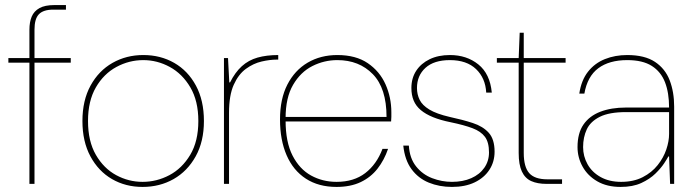

<svg xmlns="http://www.w3.org/2000/svg" viewBox="-20 -725 2719 757"><path d="M96 0V-608Q96 -638 105 -659.5Q114 -681 135.5 -693Q157 -705 194 -705H240V-687H190Q151 -687 133.5 -669Q116 -651 116 -608V0ZM13 -478V-496H259V-478Z M542 12Q475 12 421.5 -19Q368 -50 336.5 -108.5Q305 -167 305 -248Q305 -329 337 -387.5Q369 -446 423.5 -477Q478 -508 545 -508Q613 -508 667 -477Q721 -446 752.5 -387.5Q784 -329 784 -248Q784 -167 751.5 -108.5Q719 -50 664.5 -19Q610 12 542 12ZM542 -8Q598 -8 648 -34.5Q698 -61 730 -114.5Q762 -168 762 -248Q762 -327 730.5 -380.5Q699 -434 649.5 -461Q600 -488 545 -488Q489 -488 439 -461Q389 -434 358 -380.5Q327 -327 327 -248Q327 -168 358 -114.5Q389 -61 438 -34.5Q487 -8 542 -8Z M863 0V-496H879L884 -400H887Q907 -440 933.5 -464Q960 -488 995.5 -498Q1031 -508 1077 -508V-490H1071Q1044 -490 1011.5 -482.5Q979 -475 949.5 -453.5Q920 -432 901.5 -390.5Q883 -349 883 -281V0Z M1307 12Q1236 12 1186 -20.5Q1136 -53 1110 -113Q1084 -173 1084 -254Q1084 -335 1113 -391.5Q1142 -448 1193 -478Q1244 -508 1310 -508Q1383 -508 1430 -476Q1477 -444 1500 -392.5Q1523 -341 1523 -282Q1523 -272 1523 -264.5Q1523 -257 1522 -246H1095V-264H1504Q1504 -377 1450 -432.5Q1396 -488 1310 -488Q1258 -488 1211.5 -464.5Q1165 -441 1135.5 -390.5Q1106 -340 1106 -259V-250Q1106 -165 1133.5 -111.5Q1161 -58 1206.5 -33Q1252 -8 1307 -8Q1375 -8 1420 -42.5Q1465 -77 1488 -138H1510Q1495 -94 1468.5 -60Q1442 -26 1402 -7Q1362 12 1307 12Z M1762 12Q1712 12 1670.5 -5Q1629 -22 1602.5 -58Q1576 -94 1570 -151H1592Q1595 -101 1620.5 -69Q1646 -37 1684 -22.5Q1722 -8 1762 -8Q1805 -8 1838 -22.5Q1871 -37 1889.5 -63.5Q1908 -90 1908 -124Q1908 -164 1892 -185.5Q1876 -207 1843 -219.5Q1810 -232 1757 -243Q1717 -251 1687.5 -263Q1658 -275 1639 -291Q1620 -307 1611 -328.5Q1602 -350 1602 -378Q1602 -417 1621 -446Q1640 -475 1674 -491.5Q1708 -508 1754 -508Q1820 -508 1866 -471Q1912 -434 1919 -360H1897Q1894 -417 1857 -452.5Q1820 -488 1754 -488Q1691 -488 1657.5 -457.5Q1624 -427 1624 -378Q1624 -353 1634.5 -331.5Q1645 -310 1673 -293Q1701 -276 1753 -264Q1804 -253 1844 -240Q1884 -227 1907 -201.5Q1930 -176 1930 -127Q1930 -87 1909.5 -55.5Q1889 -24 1851.5 -6Q1814 12 1762 12Z M2135 0Q2099 0 2074.5 -11Q2050 -22 2037.5 -49Q2025 -76 2025 -122V-478H1939V-496H2025L2029 -596H2045V-496H2210V-478H2045V-122Q2045 -67 2066.5 -42.5Q2088 -18 2138 -18H2196V0Z M2427 12Q2373 12 2335 -10Q2297 -32 2277 -68Q2257 -104 2257 -145Q2257 -200 2280.5 -234Q2304 -268 2347 -284.5Q2390 -301 2448 -301H2618Q2618 -359 2602 -400.5Q2586 -442 2550 -465Q2514 -488 2453 -488Q2382 -488 2339 -456Q2296 -424 2284 -356H2264Q2272 -409 2298.5 -442.5Q2325 -476 2365 -492Q2405 -508 2453 -508Q2522 -508 2562.5 -481Q2603 -454 2620.5 -408Q2638 -362 2638 -305V0H2622L2618 -108H2615Q2611 -100 2598.5 -81Q2586 -62 2564 -40.5Q2542 -19 2508.5 -3.5Q2475 12 2427 12ZM2429 -8Q2478 -8 2514 -26.5Q2550 -45 2573 -74Q2596 -103 2607 -135.5Q2618 -168 2618 -197V-283H2448Q2382 -283 2345 -264.5Q2308 -246 2293.5 -215Q2279 -184 2279 -145Q2279 -109 2296.5 -77.5Q2314 -46 2348 -27Q2382 -8 2429 -8Z"/></svg>

Font: DM Sans 36pt Thin
Style: Regular
Weight: 250
Designer: Colophon Foundry, Jonny Pinhorn
Foundry: Colophon Foundry
Version: Version 4.004;gftools[0.9.30]